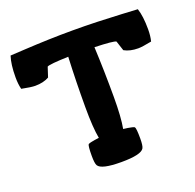

<svg xmlns="http://www.w3.org/2000/svg" viewBox="-123 -829 972 957"><g transform="rotate(-20 362.5 -350.0)"><path d="M11 -577Q11 -646 25 -688Q44 -689 106 -692.5Q168 -696 230.5 -698Q293 -700 358 -700Q423 -700 487 -698Q551 -696 616.5 -692.5Q682 -689 700 -688Q714 -646 714 -577Q714 -541 707 -514Q657 -504 636 -504Q592 -504 562 -521L545 -573Q532 -581 432 -584Q438 -456 438 -318Q438 -210 427 -152Q432 -152 450 -149Q476 -145 485 -140Q491 -132 491 -79Q491 -40 484 -28Q468 0 363 0Q257 0 241 -28Q234 -40 234 -80Q234 -132 240 -140Q249 -145 275 -149Q293 -152 298 -152Q287 -210 287 -318Q287 -456 293 -584Q193 -581 180 -573L163 -521Q133 -504 89 -504Q68 -504 18 -514Q11 -541 11 -577Z"/></g></svg>

Font: Gorditas
Style: Regular
Weight: 400
Designer: Gustavo Dipre (gbrenda1987@gmail.com)
Foundry: Gustavo Dipre (gbrenda1987@gmail.com)
Version: Version 1.001